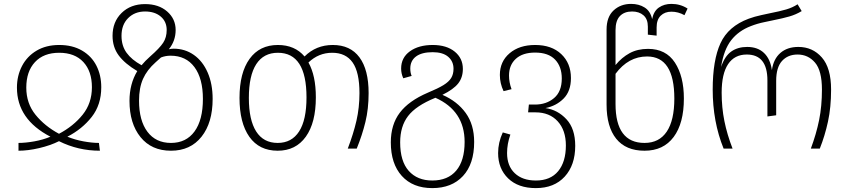

<svg xmlns="http://www.w3.org/2000/svg" viewBox="-20 -763 4360 986"><path d="M284 -532Q352 -532 401 -503.5Q450 -475 475 -426Q500 -377 500 -315Q500 -225 451 -162.5Q402 -100 326 -61Q365 -45 409 -37Q453 -29 488 -29L493 11Q381 11 283 -38Q239 -16 181.5 -2.5Q124 11 75 11V-29Q111 -29 156 -37Q201 -45 239 -61Q67 -150 67 -313Q67 -374 93 -424Q119 -474 168 -503Q217 -532 284 -532ZM283 -76Q357 -115 404.5 -174Q452 -233 452 -315Q452 -397 408 -444.5Q364 -492 284 -492Q204 -492 159.5 -444Q115 -396 115 -313Q115 -232 162.5 -173.5Q210 -115 283 -76Z M1072 -255Q1072 -133 1015 -61Q958 11 858 11Q758 11 701.5 -59Q645 -129 645 -245Q645 -332 685 -398Q621 -436 589.5 -478.5Q558 -521 558 -579Q558 -651 604.5 -696.5Q651 -742 725 -742Q795 -742 838.5 -704Q882 -666 882 -609Q882 -553 847 -510Q859 -513 872 -513Q930 -513 975.5 -481Q1021 -449 1046.5 -390.5Q1072 -332 1072 -255ZM707 -428Q725 -450 751 -473Q800 -516 818 -543.5Q836 -571 836 -609Q836 -652 805.5 -678Q775 -704 725 -704Q672 -704 638 -670Q604 -636 604 -579Q604 -528 630 -492Q656 -456 707 -428ZM1022 -255Q1022 -360 978.5 -418.5Q935 -477 856 -477Q830 -477 807 -468Q809 -470 779 -443Q735 -404 714.5 -358Q694 -312 694 -246Q694 -144 737 -86.5Q780 -29 858 -29Q936 -29 979 -88Q1022 -147 1022 -255Z M1873 -285Q1873 -204 1856.5 -136.5Q1840 -69 1812 0H1766Q1795 -76 1810.5 -143Q1826 -210 1826 -285Q1826 -392 1791 -442Q1756 -492 1686 -492Q1616 -492 1564 -442Q1602 -375 1602 -263Q1602 -133 1550.5 -61Q1499 11 1406 11Q1311 11 1260.5 -60.5Q1210 -132 1210 -260Q1210 -389 1261.5 -460.5Q1313 -532 1407 -532Q1494 -532 1544 -473Q1603 -532 1689 -532Q1779 -532 1826 -468.5Q1873 -405 1873 -285ZM1554 -263Q1554 -492 1407 -492Q1334 -492 1296 -433.5Q1258 -375 1258 -260Q1258 -147 1295.5 -88Q1333 -29 1406 -29Q1478 -29 1516 -88Q1554 -147 1554 -263Z M2415 -34Q2415 79 2357.5 141Q2300 203 2200 203Q2100 203 2043.5 140.5Q1987 78 1987 -32Q1987 -123 2033 -184Q2079 -245 2177 -287Q2230 -309 2257.5 -326Q2285 -343 2297 -362.5Q2309 -382 2309 -410Q2309 -448 2281.5 -471.5Q2254 -495 2202 -495Q2146 -495 2116.5 -473Q2087 -451 2087 -411Q2087 -389 2094 -373L2051 -361Q2040 -385 2040 -411Q2040 -467 2085 -499.5Q2130 -532 2202 -532Q2273 -532 2315 -498Q2357 -464 2357 -409Q2357 -365 2333 -334.5Q2309 -304 2252 -276Q2328 -243 2371.5 -183Q2415 -123 2415 -34ZM2366 -34Q2366 -194 2216 -261L2214 -260Q2116 -220 2075.5 -167Q2035 -114 2035 -32Q2035 65 2079 114.5Q2123 164 2200 164Q2280 164 2323 113Q2366 62 2366 -34Z M2934 -14Q2934 85 2880 144Q2826 203 2732 203Q2641 203 2589.5 153Q2538 103 2538 23Q2538 -31 2562 -83L2601 -72Q2584 -24 2584 23Q2584 89 2623.5 126.5Q2663 164 2732 164Q2807 164 2846.5 116Q2886 68 2886 -16Q2886 -94 2844 -140Q2802 -186 2730 -186H2692L2696 -226H2727Q2786 -226 2825.5 -259.5Q2865 -293 2865 -360Q2865 -421 2830.5 -457Q2796 -493 2728 -493Q2664 -493 2629 -461Q2594 -429 2594 -375Q2594 -340 2607 -305L2566 -295Q2547 -335 2547 -378Q2547 -447 2597 -489.5Q2647 -532 2728 -532Q2813 -532 2862.5 -485Q2912 -438 2912 -362Q2912 -295 2874.5 -257Q2837 -219 2781 -208Q2844 -199 2889 -150.5Q2934 -102 2934 -14Z M3307 -585V-626Q3307 -665 3284.5 -684.5Q3262 -704 3226 -704Q3186 -704 3163.5 -680.5Q3141 -657 3141 -608V-429Q3173 -468 3213.5 -490Q3254 -512 3308 -512Q3400 -512 3446 -441.5Q3492 -371 3492 -257Q3492 -130 3439.5 -59.5Q3387 11 3290 11Q3194 11 3144.5 -50.5Q3095 -112 3095 -226V-611Q3095 -676 3131 -709.5Q3167 -743 3221 -743Q3261 -743 3290.5 -724.5Q3320 -706 3329 -665Q3337 -706 3364 -724.5Q3391 -743 3428 -743Q3474 -743 3511 -719L3495 -685Q3463 -703 3428 -703Q3394 -703 3373 -682.5Q3352 -662 3352 -622V-580ZM3141 -384V-229Q3141 -29 3290 -29Q3365 -29 3404 -87Q3443 -145 3443 -257Q3443 -473 3303 -473Q3207 -473 3141 -384Z M3640 -303Q3640 -454 3680 -541Q3720 -628 3825 -667Q3855 -678 3890 -685.5Q3925 -693 3934 -695Q3985 -705 4017.5 -714.5Q4050 -724 4076 -741L4097 -706Q4067 -688 4034 -678.5Q4001 -669 3951 -659Q3943 -657 3906 -649.5Q3869 -642 3836 -629Q3773 -605 3735 -556.5Q3697 -508 3683 -419Q3702 -475 3735.5 -498.5Q3769 -522 3817 -522Q3871 -522 3903.5 -491Q3936 -460 3944 -403Q3952 -460 3987.5 -491Q4023 -522 4080 -522Q4153 -522 4200.5 -468Q4248 -414 4248 -303Q4248 -212 4232 -138.5Q4216 -65 4190 0H4144Q4172 -75 4186.5 -146.5Q4201 -218 4201 -303Q4201 -400 4165.5 -441.5Q4130 -483 4076 -483Q4026 -483 3996 -450Q3966 -417 3966 -348V-171L3921 -165V-350Q3921 -483 3815 -483Q3752 -483 3719 -433.5Q3686 -384 3686 -287Q3686 -211 3700 -141.5Q3714 -72 3742 0H3696Q3640 -138 3640 -303Z"/></svg>

Font: FiraGO ExtraLight
Style: Regular
Weight: 200
Designer: bBox Type
Foundry: bBox Type GmbH
Version: Version 1.001